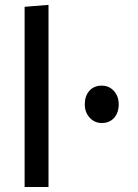

<svg xmlns="http://www.w3.org/2000/svg" viewBox="-20 -753 557 773"><path d="M79.1 0ZM175.3 0H79.1V-725.6L175.3 -733.4ZM389.6 -257.8Q360.4 -257.8 340.8 -279.5Q321.3 -301.3 321.3 -333Q321.3 -366.2 339.6 -387.2Q357.9 -408.2 389.6 -408.2Q419.4 -408.2 438.7 -386.7Q458 -365.2 458 -333Q458 -299.8 439.7 -278.8Q421.4 -257.8 389.6 -257.8Z"/></svg>

Font: Coda
Style: Regular
Weight: 400
Designer: vernon adams
Foundry: vernon adams
Version: Version 2.001; ttfautohint (v0.8) -r 50 -G 200 -x